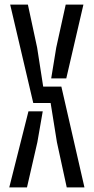

<svg xmlns="http://www.w3.org/2000/svg" viewBox="-20 -820 410 840"><path d="M24.5 -800H102L142.5 -611.5L169 -441H248.5L349.5 0H272L229 -198L201.5 -369.5H125.5ZM204 -477 226 -611.5 267.5 -800H345L270 -477ZM20.5 0 104.5 -333H167L143.5 -198L98 0Z"/></svg>

Font: Big Shoulders Stencil Text
Style: Regular
Weight: 400
Designer: Patric King
Foundry: XO Type Co
Version: Version 1.000